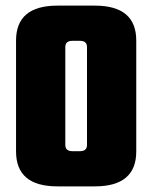

<svg xmlns="http://www.w3.org/2000/svg" viewBox="-20 -662 541 682"><path d="M289 -147V-495Q289 -517 264 -517H237Q212 -517 212 -495V-147Q212 -125 237 -125H264Q289 -125 289 -147ZM464 -518V-124Q464 0 317 0H184Q37 0 37 -124V-518Q37 -642 184 -642H317Q464 -642 464 -518Z"/></svg>

Font: Teko
Style: Bold
Weight: 700
Designer: Manushi Parikh, Jonny Pinhorn
Foundry: Indian Type Foundry
Version: Version 1.106;PS 1.0;hotconv 1.0.78;makeotf.lib2.5.61930; tt